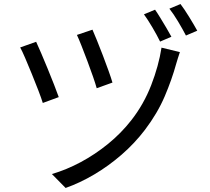

<svg xmlns="http://www.w3.org/2000/svg" viewBox="-20 -874 1040 951"><path d="M438 -727Q446 -709 460 -674.5Q474 -640 489.5 -599.5Q505 -559 518 -522.5Q531 -486 537 -465L459 -437Q453 -459 440.5 -495Q428 -531 413 -571Q398 -611 384 -646.5Q370 -682 361 -701ZM871 -616Q866 -603 861.5 -587Q857 -571 853 -559Q831 -479 795.5 -396Q760 -313 698 -231Q647 -164 582.5 -108Q518 -52 447 -10Q376 32 305 57L237 -12Q309 -33 380 -71Q451 -109 515.5 -161.5Q580 -214 630 -278Q692 -357 729 -452.5Q766 -548 780 -638ZM159 -667Q169 -646 184 -610.5Q199 -575 216 -534Q233 -493 247.5 -455.5Q262 -418 271 -393L192 -364Q185 -387 170 -426Q155 -465 137.5 -508Q120 -551 104.5 -587Q89 -623 80 -639ZM748 -826Q760 -809 774.5 -785Q789 -761 804 -736Q819 -711 829 -692L773 -668Q758 -699 735 -738Q712 -777 693 -803ZM874 -854Q893 -829 917 -790Q941 -751 957 -722L901 -698Q885 -729 862 -767.5Q839 -806 819 -831Z"/></svg>

Font: Chiron Sans HK TT
Style: Regular
Weight: 400
Designer: Ryoko NISHIZUKA 西塚涼子 (kana, bopomofo & ideographs); Paul D. Hunt (Latin, Greek & Cyrillic); Sandoll Communications 산돌커뮤니
Foundry: Adobe
Version: Version 2.022;hotconv 1.0.109;makeotfexe 2.5.65596